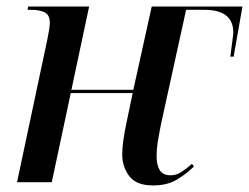

<svg xmlns="http://www.w3.org/2000/svg" viewBox="-20 -556 760 586"><path d="M447 10Q396 10 374.5 -18.5Q353 -47 353 -85Q353 -121 367 -186L385 -272H196L138 0H32L125 -438Q132 -472 132 -487Q132 -510 117 -518Q102 -526 74 -526H64L66 -536H252L198 -282H387L443 -536H720L693 -383H683Q688 -424 690 -437.5Q692 -451 692 -457Q692 -526 604 -526H548L474 -189Q467 -156 462.5 -129.5Q458 -103 458 -78Q458 -51 468 -36Q478 -21 501 -21Q518 -21 533.5 -31Q549 -41 566 -56L572 -48Q551 -27 521 -8.5Q491 10 447 10Z"/></svg>

Font: Noto Serif Display SemiCondensed Medium
Style: Italic
Weight: 500
Width: 4
Italic angle: -12°
Designer: Monotype Design Team
Foundry: Monotype Imaging Inc.
Version: Version 2.009